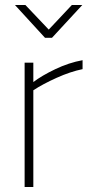

<svg xmlns="http://www.w3.org/2000/svg" viewBox="-20 -752 368 772"><path d="M79 -500H114V-422Q148 -448 202.5 -474Q257 -500 312 -510V-474Q263 -464 207.5 -439Q152 -414 114 -389V0H79ZM40 -732H82L176 -633L269 -732H311L189 -600H161Z"/></svg>

Font: Cairo ExtraLight
Style: Regular
Weight: 275
Designer: Mohamed Gaber, Accademia di Belle Arti di Urbino and others
Foundry: Kief Type Foundry, Accademia di Belle Arti di Urbino and others
Version: Version 3.011